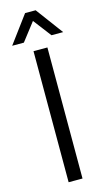

<svg xmlns="http://www.w3.org/2000/svg" viewBox="-145 -933 539 977"><g transform="rotate(-15 124.5 -444.5)"><path d="M87.9 -690.4H161.1V0H87.9ZM96.7 -888.7H152.3L258.8 -745.1H197.3L125 -839.8L51.8 -745.1H-9.8Z"/></g></svg>

Font: Altinn-DIN
Style: Regular
Weight: 400
Designer: Charles Nix
Foundry: Altinn
Version: Version 2.00